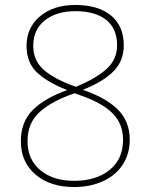

<svg xmlns="http://www.w3.org/2000/svg" viewBox="-20 -744 610 774"><path d="M479 -561Q479 -498 437 -456Q395 -414 314 -382Q407 -350 455 -302.5Q503 -255 503 -181Q503 -122 473.5 -78.5Q444 -35 393 -12.5Q342 10 279 10Q182 10 123 -40.5Q64 -91 64 -175Q64 -252 111.5 -300Q159 -348 251 -381Q173 -411 130 -451Q87 -491 87 -559Q87 -633 141.5 -678.5Q196 -724 283 -724Q376 -724 427.5 -681.5Q479 -639 479 -561ZM114 -559Q114 -499 157.5 -461.5Q201 -424 286 -394Q366 -427 409 -465.5Q452 -504 452 -561Q452 -629 408 -664Q364 -699 283 -699Q208 -699 161 -662Q114 -625 114 -559ZM279 -15Q367 -15 421.5 -58.5Q476 -102 476 -181Q476 -244 435 -286Q394 -328 309 -358L281 -368Q191 -338 141 -293.5Q91 -249 91 -175Q91 -101 142.5 -58Q194 -15 279 -15Z"/></svg>

Font: Noto Sans UI Thin
Style: Regular
Weight: 250
Designer: Monotype Design Team
Foundry: Monotype Imaging Inc.
Version: Version 1.001